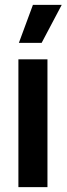

<svg xmlns="http://www.w3.org/2000/svg" viewBox="-20 -773 275 793"><path d="M56 0V-528H176V0ZM152 -596H58L116 -753H235Z"/></svg>

Font: Bricolage Grotesque 12pt Condensed SemiBold
Style: Regular
Weight: 600
Width: 3
Designer: Mathieu Triay
Foundry: Atelier Triay
Version: Version 1.001; ttfautohint (v1.8.4.7-5d5b);gftools[0.9.33.de